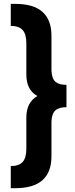

<svg xmlns="http://www.w3.org/2000/svg" viewBox="-20 -860 390 1000"><path d="M36.1 120.1V4.9Q77.6 4.9 97.4 -15.9Q117.2 -36.6 117.2 -85.9V-248Q117.2 -327.1 174.8 -359.9Q117.2 -391.1 117.2 -472.2V-633.8Q117.2 -683.1 97.4 -704.1Q77.6 -725.1 36.1 -725.1V-839.8H60.1Q248 -839.8 248 -673.8V-494.1Q249.5 -451.7 268.1 -434.8Q286.6 -418 326.2 -418V-301.8Q286.6 -301.8 268.1 -284.7Q249.5 -267.6 248 -226.1V-45.9Q248 120.1 60.1 120.1Z"/></svg>

Font: Cooper Hewitt
Style: Semibold
Weight: 709
Designer: Village Type and Design LLC
Foundry: Cooper Hewitt Smithsonian Design Museum
Version: 1.000